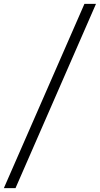

<svg xmlns="http://www.w3.org/2000/svg" viewBox="-75 -800 518 997"><path d="M-55 177 363.5 -780H423.5L5.5 177Z"/></svg>

Font: Merriweather 96pt Medium
Style: Italic
Weight: 500
Italic angle: -7.8°
Version: Version 2.101